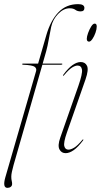

<svg xmlns="http://www.w3.org/2000/svg" viewBox="-39 -732 487 927"><path d="M68 -422.5Q68 -425 72 -425H145L185 -563.5Q205.5 -633.5 243.2 -672.8Q281 -712 338 -712Q368.5 -712 368.5 -693.5Q368.5 -677 350 -677Q335 -677 325 -684.5Q315 -692 297.5 -692Q268 -692 242 -665.2Q216 -638.5 208 -602Q202 -574.5 196.5 -542.2Q191 -510 184 -484.5L167 -425H258.5Q262 -425 262 -423Q262 -419.5 255 -419.5H165.5L26.5 65Q21.5 83.5 18.5 97.2Q15.5 111 15.5 121Q15.5 133 17.5 140.8Q19.5 148.5 19.5 156Q19.5 165 13 170Q6.5 175 -3 175Q-27.5 175 -13.5 125L135 -388Q139 -401 128.8 -409.2Q118.5 -417.5 72.5 -419.5Q68 -419.5 68 -422.5ZM391 -531Q380 -531 380 -545Q380 -555 386.2 -572.5Q392.5 -590 401.2 -604Q410 -618 418 -618Q424 -618 426 -613.8Q428 -609.5 428 -604Q428 -591 422 -573.8Q416 -556.5 407.2 -543.8Q398.5 -531 391 -531ZM283.5 -90.5Q267 -43 271.5 -26.2Q276 -9.5 291.5 -9.5Q303 -9.5 319 -19Q335 -28.5 358.5 -56.5Q361 -60 363 -58.5Q364.5 -57 362 -54Q338 -22 317 -7.2Q296 7.5 278 7.5Q257.5 7.5 248 -10.8Q238.5 -29 252 -67.5L339.5 -317.5Q360 -376.5 356.8 -396Q353.5 -415.5 335.5 -415.5Q324.5 -415.5 309 -406Q293.5 -396.5 270 -368.5Q267 -365 265.5 -366.5Q264 -368 266.5 -371Q290.5 -403.5 311.5 -418Q332.5 -432.5 350.5 -432.5Q372.5 -432.5 381.2 -414Q390 -395.5 374 -349Z"/></svg>

Font: Fraunces 144pt Thin
Style: Italic
Weight: 100
Italic angle: -16°
Version: Version 1.000;[b76b70a41]